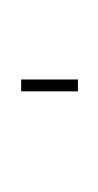

<svg xmlns="http://www.w3.org/2000/svg" viewBox="25 -120 95 186"><g transform="rotate(90 73.0 -27.5)"><path d="M57.5 -55V0H69V-55Z"/></g></svg>

Font: Anybody Expanded Thin
Style: Regular
Weight: 250
Width: 7
Version: Version 1.113;gftools[0.9.25]